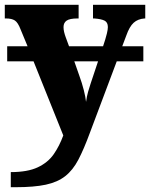

<svg xmlns="http://www.w3.org/2000/svg" viewBox="-22 -556 626 801"><path d="M23 162Q93 162 135.5 142Q178 122 202 87.5Q226 53 242 9L118 -300H8V-363H93L64 -433Q53 -462 40 -470.5Q27 -479 3 -479H-2V-536H306V-479H301Q269 -479 256 -470Q243 -461 243 -443Q243 -433 245.5 -422.5Q248 -412 252 -401L266 -363H408L417 -391Q420 -400 424 -416.5Q428 -433 428 -443Q428 -463 414 -470Q400 -477 371 -479H366V-536H584V-479H581Q553 -477 535.5 -461Q518 -445 505 -408L488 -363H576V-300H465L353 -2Q328 66 305 110Q282 154 250 179Q218 204 169 214.5Q120 225 43 225H23ZM309 -240Q320 -210 327.5 -180.5Q335 -151 337 -131Q340 -154 345.5 -173Q351 -192 356 -207L387 -300H288Z"/></svg>

Font: Noto Serif ExtraBold
Style: Regular
Weight: 800
Designer: Monotype Design Team
Foundry: Monotype Imaging Inc.
Version: Version 2.014